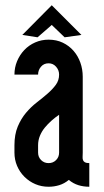

<svg xmlns="http://www.w3.org/2000/svg" viewBox="-20 -701 395 731"><path d="M320 10Q298 10 278.5 4Q259 -2 242 -16Q225 -2 205.5 4Q186 10 165 10Q138 10 114.5 0Q91 -10 73 -28Q55 -46 45 -69.5Q35 -93 35 -120V-148Q35 -189 47.5 -219Q60 -249 79 -271.5Q98 -294 120 -311Q142 -328 161 -344.5Q180 -361 192.5 -378Q205 -395 205 -417Q205 -434 193.5 -447Q182 -460 165 -460Q147 -460 136 -447Q125 -434 125 -417H35Q35 -444 45 -468Q55 -492 72.5 -510.5Q90 -529 114 -539.5Q138 -550 165 -550Q195 -550 219 -538.5Q243 -527 260 -507.5Q277 -488 286 -462.5Q295 -437 295 -409V-120Q295 -111 294.5 -104Q294 -97 296 -91.5Q298 -86 303.5 -83Q309 -80 320 -80ZM205 -264Q190 -254 176 -241.5Q162 -229 150.5 -215Q139 -201 132 -184Q125 -167 125 -148V-120Q125 -103 136.5 -91.5Q148 -80 165 -80Q182 -80 193.5 -91.5Q205 -103 205 -120ZM65 -568 177 -681 290 -568 226 -559 177 -606 123 -559 65 -568Z"/></svg>

Font: Berliner Wand
Style: Regular
Weight: 400
Designer: Peter Wiegel
Foundry: Peter Wiegel
Version: Version 1.000